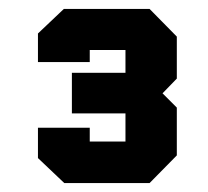

<svg xmlns="http://www.w3.org/2000/svg" viewBox="-20 -757 466 430"><path d="M124 -347 65 -403V-471H181V-440H261V-503H141V-594H261V-645H181V-618H65V-682L123 -737H315L376 -675V-581L344 -548L376 -516V-409L315 -347Z"/></svg>

Font: Tomorrow
Style: Bold
Weight: 700
Designer: Tony de Marco, Monica Rizzolli
Foundry: Just in Type
Version: Version 2.002